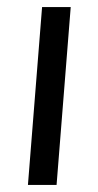

<svg xmlns="http://www.w3.org/2000/svg" viewBox="-20 -523 278 543"><path d="M59 0 99 -503H180L140 0Z"/></svg>

Font: PRinguin Sans
Style: Italic
Weight: 400
Designer: Vernon Adams
Foundry: Vernon Adams
Version: ""